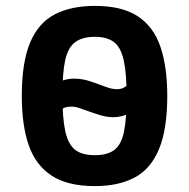

<svg xmlns="http://www.w3.org/2000/svg" viewBox="-20 -619 642 652"><path d="M302 13Q210 13 155.5 -22.5Q101 -58 77.5 -126Q54 -194 54 -293Q54 -408 82.5 -475Q111 -542 166.5 -570.5Q222 -599 302 -599Q394 -599 447.5 -564Q501 -529 524.5 -461Q548 -393 548 -293Q548 -179 519.5 -111.5Q491 -44 436 -15.5Q381 13 302 13ZM302 -92Q345 -92 368.5 -110Q392 -128 401 -171.5Q410 -215 410 -291Q410 -371 400 -415Q390 -459 366.5 -476.5Q343 -494 302 -494Q260 -494 235.5 -476Q211 -458 201.5 -415Q192 -372 192 -295Q192 -216 202 -172Q212 -128 235.5 -110Q259 -92 302 -92ZM473 -338Q473 -296 457 -270.5Q441 -245 416.5 -233Q392 -221 365 -221Q345 -221 325.5 -226.5Q306 -232 286.5 -239Q267 -246 251 -251.5Q235 -257 223 -257Q202 -257 191.5 -249Q181 -241 171 -227L120 -231Q121 -275 137.5 -301.5Q154 -328 179 -340Q204 -352 231 -352Q259 -352 286 -343Q313 -334 336.5 -325Q360 -316 377 -316Q393 -316 404 -323.5Q415 -331 427 -347Z"/></svg>

Font: Ruda ExtraBold
Style: Regular
Weight: 800
Designer: Mariela Monsalve and Angelina Sanchez
Foundry: Mariela Monsalve and Angelina Sanchez
Version: Version 2.000